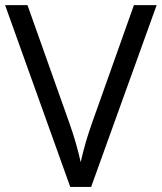

<svg xmlns="http://www.w3.org/2000/svg" viewBox="-20 -734 635 754"><path d="M505.9 -713.9H595.2L337.9 0H255.9L0 -713.9H87.9L252 -252Q280.3 -172.4 296.9 -97.2Q314.5 -176.3 342.8 -254.9Z"/></svg>

Font: f0_4961  
Style: Regular
Weight: 400
Foundry: Ascender Corporation
Version: Version 1.10